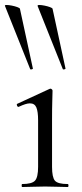

<svg xmlns="http://www.w3.org/2000/svg" viewBox="-36 -751 329 771"><path d="M53 0Q51 0 51 -6Q51 -12 53 -12Q92 -12 104.5 -25.5Q117 -39 117 -81V-268Q117 -303 110 -319.5Q103 -336 84 -336Q76 -336 65 -332.5Q54 -329 39 -322Q35 -321 32.5 -326.5Q30 -332 33 -334L163 -394Q166 -395 167 -395Q169 -395 172 -392.5Q175 -390 175 -387Q175 -379 174 -348Q173 -317 173 -269V-81Q173 -39 184.5 -25.5Q196 -12 236 -12Q239 -12 239 -6Q239 0 236 0Q218 0 194.5 -1Q171 -2 145 -2Q119 -2 95.5 -1Q72 0 53 0ZM216 -474Q217 -471 222.5 -472.5Q228 -474 227 -476L175 -716Q174 -719 164.5 -722.5Q155 -726 142.5 -728.5Q130 -731 122 -731Q114 -731 115 -727ZM85 -474Q86 -471 91.5 -472.5Q97 -474 96 -476L44 -716Q43 -719 33.5 -722.5Q24 -726 11.5 -728.5Q-1 -731 -9.5 -731Q-18 -731 -16 -727Z"/></svg>

Font: Cormorant Garamond Light
Style: Regular
Weight: 400
Version: Version 4.001